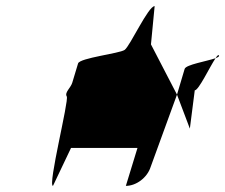

<svg xmlns="http://www.w3.org/2000/svg" viewBox="-20 -795 735 627"><path d="M198 -480C206 -468 135 -188 153 -188L212 -312H429L391 -188C425 -188 461 -215 472 -250L558 -486L473 -650L485 -775C464 -775 405 -645 387 -632C369 -620 241 -606 235 -588L216 -525C211 -508 190 -493 198 -480ZM558 -486 583 -570C587 -584 656 -595 684 -605C665 -577 629 -500 616 -500L600 -375ZM684 -605C692 -608 697 -611 695 -614C693 -617 689 -613 684 -605Z"/></svg>

Font: bitstorm
Style: exextobl
Weight: 400
Version: Version 0.2